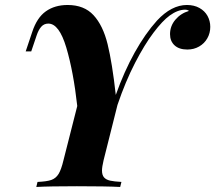

<svg xmlns="http://www.w3.org/2000/svg" viewBox="-20 -742 854 762"><path d="M814.5 -635.3Q814.5 -610.4 802.7 -589.8Q791 -569.3 770.3 -557.4Q749.5 -545.4 723.6 -545.4Q690.9 -545.4 672.9 -562Q654.8 -578.6 654.8 -606.4Q654.8 -638.7 676 -663.8Q697.3 -689 730 -698.7Q724.1 -703.6 713.9 -703.6Q684.6 -703.1 653.3 -680.2Q625 -659.7 589.4 -612.5Q553.7 -565.4 515.9 -492.2Q478 -418.9 446.3 -325.7L391.1 -106Q384.8 -79.1 384.8 -65.4Q384.8 -47.4 392.8 -38.1Q400.9 -28.8 417 -25.1Q433.1 -21.5 461.9 -20L457 0Q401.4 -2.9 285.2 -2.9Q176.8 -2.9 124 0L128.9 -20Q165.5 -21.5 183.6 -27.8Q201.7 -34.2 212.4 -51.5Q223.1 -68.8 231.9 -106L286.6 -321.3Q271.5 -457.5 243.2 -553Q214.8 -648.4 171.9 -648.4Q154.8 -648.4 143.8 -636Q132.8 -623.5 125.5 -601.6L104 -538.1H82L107.9 -615.2Q126.5 -671.9 161.9 -697Q197.3 -722.2 248.5 -722.2Q314 -722.2 351.3 -681.6Q388.7 -641.1 407 -566.9Q425.3 -492.7 439.5 -365.2Q472.7 -458.5 514.6 -533.7Q556.6 -608.9 603 -660.2Q660.6 -722.2 721.7 -722.2Q750.5 -722.2 771.5 -710.4Q792.5 -698.7 803.5 -679Q814.5 -659.2 814.5 -635.3Z"/></svg>

Font: TypoPRO Playfair Display SC
Style: Bold Italic
Weight: 700
Italic angle: -14.9847°
Designer: Claus Eggers Sørensen
Foundry: Claus Eggers Sørensen
Version: Version 1.004;PS 001.004;hotconv 1.0.70;makeotf.lib2.5.58329